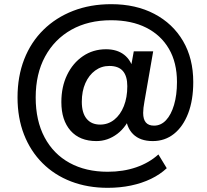

<svg xmlns="http://www.w3.org/2000/svg" viewBox="-20 -735 990 920"><path d="M496 165Q400 165 320.5 134.5Q241 104 183.5 46.5Q126 -11 95 -90.5Q64 -170 64 -268Q64 -369 96 -451Q128 -533 188 -592Q248 -651 330.5 -683Q413 -715 513 -715Q631 -715 719.5 -668.5Q808 -622 857 -538.5Q906 -455 906 -342Q906 -255 881.5 -191.5Q857 -128 813.5 -93.5Q770 -59 712 -59Q651 -59 617.5 -92.5Q584 -126 582 -186L613 -196Q588 -128 542 -93.5Q496 -59 442 -59Q362 -59 318 -109Q274 -159 274 -246Q274 -319 301.5 -376Q329 -433 377.5 -466Q426 -499 488 -499Q541 -499 575 -472.5Q609 -446 621 -395H604L621 -489H714L672 -248Q669 -232 667.5 -218.5Q666 -205 666 -194Q666 -163 679 -148Q692 -133 718 -133Q751 -133 775.5 -159Q800 -185 814 -232.5Q828 -280 828 -342Q828 -435 789.5 -501Q751 -567 680.5 -602.5Q610 -638 512 -638Q403 -638 322 -592.5Q241 -547 196 -464Q151 -381 151 -268Q151 -157 193.5 -77Q236 3 313.5 45.5Q391 88 496 88Q571 88 633 66.5Q695 45 739 5L779 71Q747 101 703.5 122Q660 143 607.5 154Q555 165 496 165ZM460 -138Q498 -138 527.5 -161.5Q557 -185 573.5 -226.5Q590 -268 590 -322Q590 -370 569 -394.5Q548 -419 504 -419Q466 -419 436 -397Q406 -375 389 -336.5Q372 -298 372 -247Q372 -194 395 -166Q418 -138 460 -138Z"/></svg>

Font: Nunito Sans 12pt ExtraLight 12pt
Style: Bold Italic
Weight: 700
Italic angle: -9°
Version: Version 3.101;gftools[0.9.27]